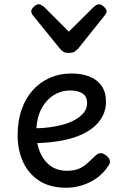

<svg xmlns="http://www.w3.org/2000/svg" viewBox="-20 -865 566 904"><path d="M293 19Q214 19 163 -15Q112 -49 87.5 -105Q63 -161 63 -228Q63 -295 81.5 -348.5Q100 -402 134 -440Q168 -478 214.5 -498.5Q261 -519 316 -519Q365 -519 401.5 -504.5Q438 -490 458.5 -460.5Q479 -431 479 -386Q479 -348 462.5 -317Q446 -286 416 -262.5Q386 -239 345 -223.5Q304 -208 253 -200Q202 -192 145 -191V-261Q178 -261 212.5 -265.5Q247 -270 279 -279Q311 -288 336 -302.5Q361 -317 375.5 -336Q390 -355 390 -379Q390 -411 368.5 -425Q347 -439 311 -439Q278 -439 249.5 -426Q221 -413 198.5 -387.5Q176 -362 163.5 -326Q151 -290 151 -244Q151 -189 168.5 -148Q186 -107 218 -84Q250 -61 295 -61Q325 -61 346 -68.5Q367 -76 385.5 -91.5Q404 -107 426 -129Q441 -144 453.5 -144Q466 -144 480 -133Q494 -122 497 -109.5Q500 -97 490 -84Q465 -46 431 -23.5Q397 -1 361.5 9Q326 19 293 19ZM447 -845Q456 -845 469 -833.5Q482 -822 482 -811Q482 -809 481 -805.5Q480 -802 475 -795L348 -636Q342 -630 333 -623Q324 -616 304 -616Q285 -616 276 -623Q267 -630 262 -636L133 -795Q129 -802 128 -805.5Q127 -809 127 -811Q127 -822 139.5 -833.5Q152 -845 162 -845Q168 -845 174 -841.5Q180 -838 187 -833L304 -716L422 -833Q428 -838 434 -841.5Q440 -845 447 -845Z"/></svg>

Font: Playwrite BR
Style: Regular
Weight: 400
Designer: Veronika Burian, José Scaglione
Foundry: TypeTogether
Version: Version 1.002